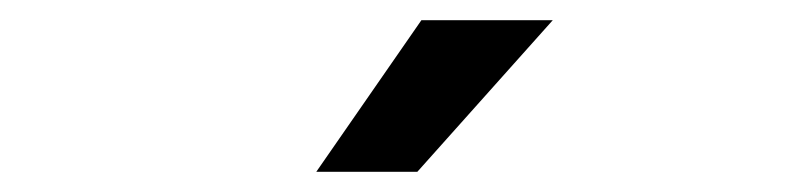

<svg xmlns="http://www.w3.org/2000/svg" viewBox="-20 -860 790 190"><path d="M397 -840H527L393 -690H293Z"/></svg>

Font: Martian Mono Custom sWd Rg
Style: Regular
Weight: 400
Width: 6
Monospace: yes
Designer: Alex Havermale
Foundry: Evil Martians
Version: Version 1.000